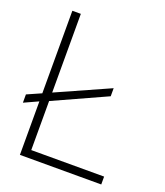

<svg xmlns="http://www.w3.org/2000/svg" viewBox="-133 -779 766 894"><g transform="rotate(20 250.5 -332.0)"><path d="M71 -280V-689H113V-299L375 -416V-376L113 -257V-14H474V25H71V-240L1 -208V-249Z"/></g></svg>

Font: Gmarket Sans TTF Light
Style: Regular
Weight: 300
Designer: Creative Director : Sungho Lee; Art Director : Kiwoong Choi; Project Manager : Sori Yang, Jongwook Yoon; Font Designer :
Foundry: Sandoll Inc.
Version: Version 1.000;hotconv 1.0.109;makeotfexe 2.5.65596